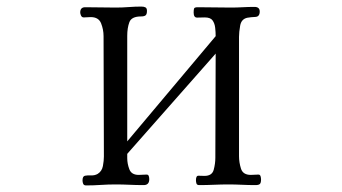

<svg xmlns="http://www.w3.org/2000/svg" viewBox="-20 -563 1040 584"><path d="M774 -17Q774 -7 770.5 -3.5Q767 0 757 0Q736 0 715.5 -1Q695 -2 675 -2Q653 -2 630.5 -1Q608 0 586 0Q579 0 577.5 -5Q576 -10 576 -15Q576 -29 584 -28.5Q592 -28 602 -28Q625 -28 630 -46.5Q635 -65 635 -83L636 -400L367 -95V-82Q367 -65 373.5 -48Q380 -31 402 -31Q408 -31 413.5 -31.5Q419 -32 426 -32Q431 -32 432.5 -27.5Q434 -23 434 -18Q434 0 417 0Q395 0 374 -1Q353 -2 331 -2Q309 -2 286.5 -0.5Q264 1 242 1Q235 1 233 -4Q231 -9 231 -14Q231 -27 238.5 -28.5Q246 -30 257 -29.5Q268 -29 277 -34Q290 -42 293 -58Q296 -74 296 -87Q296 -179 295.5 -270.5Q295 -362 295 -453Q295 -473 287.5 -492Q280 -511 256 -511Q250 -511 245 -510.5Q240 -510 235 -510Q229 -510 226.5 -515.5Q224 -521 224 -525Q224 -541 239 -541Q262 -541 285.5 -540.5Q309 -540 332 -540Q352 -540 371.5 -541.5Q391 -543 410 -543Q418 -543 422.5 -540.5Q427 -538 427 -530Q427 -520 423 -516.5Q419 -513 409 -513Q380 -513 373.5 -495.5Q367 -478 367 -454V-133L636 -453Q636 -465 634.5 -478.5Q633 -492 626.5 -501Q620 -510 603 -510Q591 -510 580 -509.5Q569 -509 569 -525Q569 -534 570.5 -537.5Q572 -541 582 -541Q607 -541 632 -540.5Q657 -540 682 -540Q700 -540 718 -541Q736 -542 754 -542Q770 -542 770 -528Q770 -512 756.5 -511.5Q743 -511 732 -509Q714 -505 710.5 -485Q707 -465 707 -451V-88Q707 -69 713 -50Q719 -31 743 -31Q748 -31 754 -31.5Q760 -32 766 -32Q771 -32 772.5 -27Q774 -22 774 -17Z"/></svg>

Font: Kaisei Tokumin
Style: Regular
Weight: 400
Designer: Font-Kai, 金井和夫
Foundry: KAZUO KANAI
Version: Version 5.003